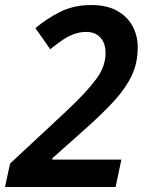

<svg xmlns="http://www.w3.org/2000/svg" viewBox="-35 -744 582 764"><path d="M-15 0 5 -93 227 -300Q271 -341 300.5 -373Q330 -405 349 -431Q368 -457 376.5 -482Q385 -507 385 -533Q385 -572 364.5 -594.5Q344 -617 308 -617Q284 -617 261 -609Q238 -601 215 -585.5Q192 -570 165 -548L106 -632Q152 -671 206 -697.5Q260 -724 328 -724Q390 -724 431 -701Q472 -678 492.5 -640Q513 -602 513 -556Q513 -494 489.5 -444Q466 -394 421 -344.5Q376 -295 309 -235L173 -114V-109H448L425 0Z"/></svg>

Font: Noto Sans Display SemiBold
Style: Italic
Weight: 600
Italic angle: -12°
Designer: Monotype Design Team
Foundry: Monotype Imaging Inc.
Version: Version 2.003